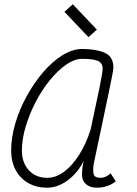

<svg xmlns="http://www.w3.org/2000/svg" viewBox="-20 -860 640 894"><path d="M495 -53 519 -16Q505 -3 481 5.5Q457 14 431 14Q400 14 381 -2Q362 -18 362 -44Q362 -65 364.5 -84Q367 -103 371 -113Q343 -56 296 -21Q249 14 200 14Q150 14 112 -7.5Q74 -29 53 -68Q32 -107 32 -159Q32 -220 51.5 -286Q71 -352 105 -413.5Q139 -475 181.5 -524.5Q224 -574 271 -603Q318 -632 363 -632Q426 -632 467 -614.5Q508 -597 508 -545Q508 -541 506 -527.5Q504 -514 498 -486Q492 -458 482 -408.5Q472 -359 455.5 -282Q439 -205 416 -95Q412 -67 416 -49.5Q420 -32 449 -32Q460 -32 472.5 -37.5Q485 -43 495 -53ZM200 -32Q240 -32 278 -60Q316 -88 348.5 -139Q381 -190 402 -257Q428 -376 443 -450Q458 -524 458 -540Q458 -567 435.5 -576.5Q413 -586 363 -586Q327 -586 288 -559Q249 -532 212 -486.5Q175 -441 146 -385Q117 -329 99.5 -270.5Q82 -212 82 -159Q82 -102 114.5 -67Q147 -32 200 -32ZM392 -687 280 -805 319 -840 431 -722Z"/></svg>

Font: Victor Mono Thin Thin
Style: Italic
Weight: 250
Italic angle: -12°
Monospace: yes
Version: Version 1.561;gftools[0.9.30]